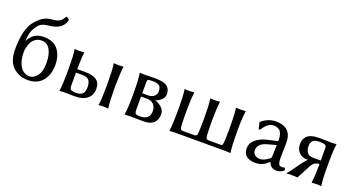

<svg xmlns="http://www.w3.org/2000/svg" viewBox="-45 -1279 3461 1870"><g transform="rotate(20 1685.5 -344.0)"><path d="M42 -228Q42 -403.8 90.8 -492.2Q115.7 -537.1 163.8 -578.6Q211.9 -620.1 272 -625Q332 -628.9 357.9 -645.5Q383.8 -662.1 400.9 -698.2H412.1L437 -678.2Q415 -572.3 272.9 -559.1Q210 -553.2 181.4 -528.6Q152.8 -503.9 127.9 -449.2Q111.8 -416 109.9 -340.8Q156.7 -439 264.2 -439Q369.1 -439 416 -376Q462.9 -313 462.9 -217.8Q462.9 -120.6 410.9 -55.4Q358.9 9.8 258.8 9.8Q166 9.8 104 -49.6Q42 -108.9 42 -228ZM257.8 -398.9Q221.7 -398.9 195.3 -380.9Q168.9 -362.8 155.5 -335.9Q142.1 -309.1 136 -283.4Q129.9 -257.8 129.9 -234.9Q129.9 -140.6 166 -85.2Q202.1 -29.8 263.2 -29.8Q304.2 -29.8 339.6 -74Q375 -118.2 375 -204.1Q375 -295.9 345 -347.4Q314.9 -398.9 257.8 -398.9Z M1001.5 -250Q1001.5 -369.1 991.7 -429.2L993.7 -432.1Q1011.7 -429.2 1041.7 -429.2Q1071.8 -429.2 1089.8 -432.1L1091.8 -429.2Q1084 -376 1081.5 -250V-179.2Q1081.5 -63 1091.8 0L1089.8 2.9Q1071.8 0 1041.7 0Q1011.7 0 993.7 2.9L991.7 0Q1001.5 -60.1 1001.5 -179.2ZM831.5 -126Q831.5 -169.9 812.5 -194.6Q793.5 -219.2 743.7 -219.2H676.8V-79.1Q676.8 -53.2 690.7 -43.7Q704.6 -34.2 739.7 -34.2Q784.7 -34.2 808.1 -52Q831.5 -69.8 831.5 -126ZM676.8 -258.8V-255.9H753.4Q832.5 -255.9 875 -229Q917.5 -202.1 917.5 -136.2Q917.5 -72.3 872.1 -35.2Q826.7 2 744.6 2Q723.6 2 690.7 1Q657.7 0 636.7 0L587.4 2.9L586.4 0Q596.2 -60.1 596.7 -179.2V-250Q596.7 -369.1 586.4 -429.2L587.4 -432.1Q601.6 -429.2 636.7 -429.2L684.6 -432.1L686.5 -429.2Q676.8 -365.7 676.8 -258.8Z M1352.1 -251H1409.2Q1451.2 -251 1474.1 -271.5Q1497.1 -292 1497.1 -323.2Q1497.1 -367.2 1475.6 -382.1Q1454.1 -397 1409.2 -397Q1368.2 -397 1360.1 -391.6Q1352.1 -386.2 1352.1 -362.8ZM1352.1 -216.8V-77.1Q1352.1 -49.3 1362.5 -40.8Q1373 -32.2 1409.2 -32.2Q1508.3 -32.2 1508.3 -123Q1508.3 -163.1 1484.4 -189.9Q1460.4 -216.8 1418.5 -216.8ZM1311 0 1262.2 2.9 1261.2 0Q1272.5 -68.8 1272.5 -180.2V-249Q1272.5 -356 1261.2 -429.2L1262.2 -432.1Q1276.4 -429.2 1311 -429.2Q1332 -429.2 1365.7 -430.2Q1399.4 -431.2 1418.5 -431.2Q1513.7 -431.2 1547.4 -403.1Q1581.1 -375 1581.1 -323.2Q1581.1 -289.1 1550.8 -262Q1520.5 -234.9 1495.1 -231V-229Q1534.2 -217.8 1564.7 -189.5Q1595.2 -161.1 1595.2 -122.1Q1595.2 2 1454.1 2Q1380.9 2 1348.4 1Q1315.9 0 1311 0Z M2348.1 -200.2Q2348.1 -68.4 2358.4 0L2356.9 2.9Q2338.9 0 2305.2 0H1779.3Q1779.3 0 1727.1 2.9L1726.1 0Q1735.8 -67.9 1736.3 -200.2V-250Q1736.3 -366.2 1726.1 -429.2L1728 -432.1Q1742.2 -429.2 1776.4 -429.2Q1776.4 -429.2 1825.2 -432.1L1826.2 -429.2Q1816.4 -369.1 1815.9 -250V-200.2Q1815.9 -81.1 1824.2 -54.2Q1834 -41 1850.1 -41H1968.3Q1984.4 -41 1994.1 -54.2Q2002 -81.1 2002 -200.2V-250Q2002 -366.2 1992.2 -429.2L1994.1 -432.1Q2008.3 -429.2 2042 -429.2Q2042 -429.2 2091.3 -432.1L2092.3 -429.2Q2082.5 -369.1 2082 -250V-200.2Q2082 -81.1 2090.3 -54.2Q2100.1 -41 2116.2 -41H2248Q2254.9 -41 2256.1 -42Q2257.3 -43 2257.3 -46.9Q2257.3 -50.8 2260.3 -54.2Q2268.1 -81.1 2268.1 -200.2V-249Q2268.1 -361.8 2258.3 -429.2L2260.3 -432.1Q2275.4 -429.2 2309.1 -429.2L2358.4 -432.1L2359.4 -429.2Q2348.1 -360.4 2348.1 -249Z M2755.9 -225.1 2670.9 -202.1Q2615.7 -187 2593.8 -162.6Q2571.8 -138.2 2571.8 -102.1Q2571.8 -78.1 2592.3 -59.6Q2612.8 -41 2646 -41Q2686 -41 2737.8 -80.1Q2752 -89.8 2752 -106ZM2755.9 -47.9H2752Q2711.9 -13.7 2684.3 -2Q2656.7 9.8 2615.7 9.8Q2557.6 9.8 2524.2 -17.1Q2490.7 -43.9 2490.7 -98.1Q2490.7 -148.9 2535.2 -187.5Q2579.6 -226.1 2656.7 -243.2L2750 -264.2Q2756.8 -266.1 2756.8 -275.9Q2756.8 -308.1 2749.8 -331.5Q2742.7 -355 2733.6 -366.5Q2724.6 -377.9 2709.7 -384.5Q2694.8 -391.1 2684.8 -392.6Q2674.8 -394 2660.6 -394Q2603.5 -394 2550.8 -309.1L2537.6 -310.1L2521 -377L2523.9 -380.9Q2592.8 -439 2670.9 -439Q2835.9 -439 2835.9 -276.9Q2835.9 -273.4 2835.4 -252.7Q2835 -231.9 2834.5 -208.3Q2834 -184.6 2833.5 -160.2Q2833 -135.7 2833 -126Q2833 -63 2849.6 -47.9Q2857.9 -40.5 2878.9 -40.5Q2891.1 -40.5 2905.8 -45.9L2913.6 -21Q2884.3 9.8 2834 9.8Q2805.7 9.8 2784.9 -4.9Q2764.2 -19.5 2755.9 -47.9Z M3210 -230V-361.8Q3210 -383.8 3192.4 -390.9Q3174.8 -397.9 3140.6 -397.9Q3088.9 -397.9 3069.3 -378.9Q3049.8 -359.9 3049.8 -320.8Q3049.8 -280.8 3069.3 -255.4Q3088.9 -230 3129.9 -230ZM3090.3 -194.3Q3087.9 -194.3 3083.5 -193.8Q3078.1 -193.8 3075.7 -193.8Q3027.8 -193.8 2996.3 -226.8Q2964.8 -259.8 2964.8 -310.1Q2964.8 -335 2970.7 -354Q2976.6 -373 2992.7 -392.1Q3008.8 -411.1 3042.7 -421.6Q3076.7 -432.1 3127.9 -432.1Q3145 -432.1 3184.8 -430.7Q3224.6 -429.2 3250 -429.2L3297.9 -432.1L3299.8 -429.2Q3290 -369.1 3289.6 -251V-178.2Q3289.6 -60.1 3299.8 0L3298.8 2.9Q3284.7 0 3250 0L3201.7 2.9L3199.7 0Q3209.5 -63 3210 -168.9V-194.8Q3188.5 -191.9 3173.8 -186.3Q3159.2 -180.7 3148.2 -168.5Q3137.2 -156.2 3131.1 -146Q3125 -135.7 3113.8 -112.8Q3064.9 -17.6 3052.7 2.9Q3031.7 0 2989.7 0Q2952.6 0 2940.9 2.9L2939 0Q2966.8 -30.8 2999.8 -79.3Q3032.7 -127.9 3057.6 -158.2Q3067.9 -170.4 3075.4 -179Q3083 -187.5 3090.3 -194.3Z"/></g></svg>

Font: Biolilbert
Style: Regular
Weight: 400
Designer: Philipp H. Poll
Foundry: Philipp H. Poll
Version: Version 1.1.0